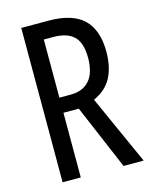

<svg xmlns="http://www.w3.org/2000/svg" viewBox="-109 -786 679 858"><g transform="rotate(-15 230.5 -357.0)"><path d="M199 -714Q309 -714 361 -664Q413 -614 413 -513Q413 -443 387.5 -394.5Q362 -346 304 -320L448 0H355L228 -299H157V0H73V-714ZM200 -638H157V-369H209Q266 -369 296.5 -404Q327 -439 327 -509Q327 -577 296 -607.5Q265 -638 200 -638Z"/></g></svg>

Font: Noto Sans Georgian ExtraCondensed
Style: Regular
Weight: 400
Width: 2
Designer: Monotype Design Team, Akaki Razmadze
Foundry: Google LLC
Version: Version 2.005; ttfautohint (v1.8.4.7-5d5b)